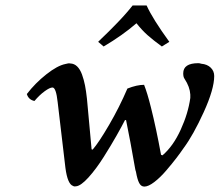

<svg xmlns="http://www.w3.org/2000/svg" viewBox="-20 -670 803 702"><path d="M440.9 -231H437Q425.8 -209 406.5 -174.8Q387.2 -140.6 359.4 -96.4Q331.5 -52.2 303.5 -21.2Q275.4 9.8 257.8 11.2Q251.5 12.7 247.1 9.8Q227.1 3.4 219.2 -56.2L190.9 -295.9Q185.1 -350.1 171.9 -350.1Q162.1 -350.1 143.3 -336.4Q124.5 -322.8 106 -300.8Q84.5 -305.2 78.1 -326.2Q108.9 -366.2 149.4 -398.2Q189.9 -430.2 219.2 -436Q230.5 -439.5 236.8 -438Q251.5 -437.5 262.2 -427Q272.9 -416.5 279.8 -397.7Q286.6 -378.9 290.8 -357.9Q294.9 -336.9 297.9 -309.1L314.9 -124L318.8 -123Q341.3 -148.9 378.9 -213.4Q416.5 -277.8 445.8 -346.2Q480.5 -359.9 506.8 -359.9Q518.6 -330.6 532.2 -275.9Q550.8 -202.1 568.8 -104L574.2 -102.1Q613.3 -135.7 640.6 -195.6Q668 -255.4 675.8 -312V-324.2Q674.3 -352.1 654.8 -381.8Q649.9 -388.2 649.9 -401.9Q649.9 -439 705.1 -439Q710 -439 715.8 -437Q737.8 -435.1 750.5 -422.6Q763.2 -410.2 763.2 -392.1Q763.2 -344.2 724.9 -260Q686.5 -175.8 650.9 -127.9Q639.6 -111.3 624.5 -91.6Q609.4 -71.8 587.6 -46.4Q565.9 -21 544.2 -4.4Q522.5 12.2 507.8 12.2Q495.6 12.2 488.8 -1Q481.9 -14.2 477.1 -42Q475.1 -46.4 473.1 -59.1Q457 -152.3 440.9 -231ZM516.1 -649.9Q538.1 -601.1 599.1 -517.1L571.8 -500Q541 -522.5 520 -541Q499 -559.6 479 -585Q427.7 -540.5 358.9 -500L338.9 -517.1Q340.3 -518.6 351.3 -529.3Q362.3 -540 364.7 -542.2Q367.2 -544.4 377.2 -554.4Q387.2 -564.5 390.6 -567.9Q394 -571.3 403.1 -580.6Q412.1 -589.8 416.5 -594.5Q420.9 -599.1 428.5 -607.4Q436 -615.7 441.4 -621.8Q446.8 -627.9 453.1 -635.5Q459.5 -643.1 464.8 -649.9Z"/></svg>

Font: Common Serif SemiBold
Style: Italic
Weight: 600
Italic angle: -12°
Designer: Philipp H. Poll, Khaled Hosny
Foundry: Stefan Peev, Context Ltd.
Version: Version 1.026